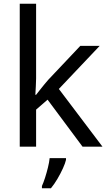

<svg xmlns="http://www.w3.org/2000/svg" viewBox="-20 -780 574 1021"><path d="M172 -363Q172 -347 170.5 -321Q169 -295 168 -276H172Q178 -284 190 -299Q202 -314 214.5 -329.5Q227 -345 236 -355L407 -536H510L293 -307L525 0H419L233 -250L172 -197V0H85V-760H172ZM331 70Q327 88 314.5 115.5Q302 143 285.5 171Q269 199 251 221H203V209Q211 192 219.5 165.5Q228 139 235 110.5Q242 82 244 61H331Z"/></svg>

Font: Noto Sans Armenian
Style: Regular
Weight: 400
Designer: Monotype Design Team
Foundry: Monotype Imaging Inc.
Version: Version 2.007